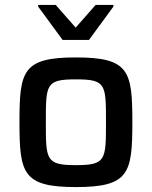

<svg xmlns="http://www.w3.org/2000/svg" viewBox="-20 -751 616 779"><path d="M135 -724 234 -589H341L440 -724V-731H368L287 -639L206 -731H135ZM288 8C504 8 517 -48 517 -256C517 -463 504 -518 288 -518C72 -518 59 -463 59 -256C59 -48 72 8 288 8ZM288 -81C166 -81 166 -102 166 -256C166 -409 166 -429 288 -429C410 -429 410 -409 410 -256C410 -102 410 -81 288 -81Z"/></svg>

Font: Saira UNSAM Medium
Style: Regular
Weight: 500
Designer: Hector Gatti with collaboration of the Omnibus-Type team
Foundry: Omnibus-Type
Version: Version 0.072;PS 000.072;hotconv 1.0.88;makeotf.lib2.5.64775